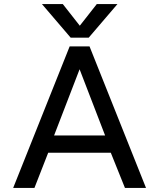

<svg xmlns="http://www.w3.org/2000/svg" viewBox="-20 -928 786 948"><path d="M187 -908H290L374 -801L458 -908H560L418 -742H329ZM324 -699H422L701 0H597L527 -174H218L150 0H45ZM499 -259 373 -586 247 -259Z"/></svg>

Font: Prompt
Style: Regular
Weight: 400
Designer: Katatrad Team
Foundry: CadsonDemak
Version: Version 1.001